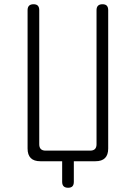

<svg xmlns="http://www.w3.org/2000/svg" viewBox="-20 -760 640 905"><path d="M273 97V0H170Q140 0 125 -15Q110 -30 110 -60V-712Q110 -726 117 -733Q124 -740 138 -740Q152 -740 158.5 -733Q165 -726 165 -712V-80Q165 -65 172.5 -57.5Q180 -50 195 -50H405Q420 -50 427.5 -57.5Q435 -65 435 -80V-712Q435 -726 442 -733Q449 -740 463 -740Q477 -740 483.5 -733Q490 -726 490 -712V-60Q490 -30 475 -15Q460 0 430 0H328V97Q328 111 321.5 118Q315 125 301 125Q287 125 280 118Q273 111 273 97Z"/></svg>

Font: Maple Mono Thin
Style: Regular
Weight: 250
Monospace: yes
Designer: subframe7536
Version: Version 7.000